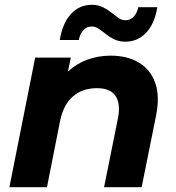

<svg xmlns="http://www.w3.org/2000/svg" viewBox="-20 -777 731 797"><path d="M439 -546Q508 -546 556 -517.5Q604 -489 624 -434Q644 -379 628 -298L568 0H412L470 -288Q481 -347 459.5 -379Q438 -411 382 -411Q323 -411 283 -377Q243 -343 229 -273L175 0H19L126 -538H274L262 -480Q299 -514 344.5 -530Q390 -546 439 -546ZM500 -604Q474 -604 454.5 -613.5Q435 -623 419.5 -635.5Q404 -648 390 -657.5Q376 -667 361 -667Q340 -667 326 -651.5Q312 -636 307 -611H228Q240 -682 275 -719.5Q310 -757 361 -757Q387 -757 406.5 -747.5Q426 -738 441.5 -725.5Q457 -713 471 -703Q485 -693 501 -693Q521 -693 535 -708Q549 -723 554 -747H633Q622 -679 587 -641.5Q552 -604 500 -604Z"/></svg>

Font: Montserrat
Style: Bold Italic
Weight: 700
Italic angle: -11.3°
Designer: Julieta Ulanovsky
Foundry: Julieta Ulanovsky
Version: Version 9.000; ttfautohint (v1.8.4.7-5d5b)